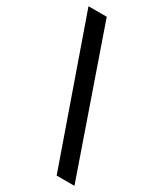

<svg xmlns="http://www.w3.org/2000/svg" viewBox="-229 -904 936 1103"><g transform="rotate(30 239.5 -352.0)"><path d="M344 115H462L137 -819H16Z"/></g></svg>

Font: Advent Pro ExtraBold
Style: Regular
Weight: 800
Designer: VivaRado, Andreas Kalpakidis
Foundry: VivaRado, Andreas Kalpakidis
Version: Version 3.000